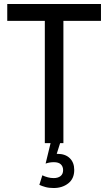

<svg xmlns="http://www.w3.org/2000/svg" viewBox="-20 -720 544 966"><path d="M205.5 0V-615H16.5V-700H488V-615H299V0ZM257.5 79 226 62.5Q236.5 58.5 246.8 56.2Q257 54 269 54Q308.5 54 331 75.8Q353.5 97.5 353.5 135Q353.5 179 323.5 202.5Q293.5 226 250 226Q226.5 226 208.5 221Q190.5 216 178 210L193 162Q206.5 168.5 220.8 172.2Q235 176 250 176Q272 176 284.8 165.8Q297.5 155.5 297.5 136Q297.5 118 286.2 107Q275 96 251 96Q241 96 231.2 97.5Q221.5 99 209.5 103L234.5 0H282.5Z"/></svg>

Font: Cabin
Style: Regular
Weight: 400
Width: 4
Designer: Pablo Impallari
Foundry: Pablo Impallari. http://www.impallari.com Igino Marini. http://www.ikern.com
Version: Version 3.001